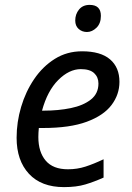

<svg xmlns="http://www.w3.org/2000/svg" viewBox="-20 -756 539 786"><path d="M242 10Q149 10 98.5 -44.5Q48 -99 48 -192Q48 -256 66.5 -318.5Q85 -381 120 -432.5Q155 -484 204.5 -515Q254 -546 316 -546Q392 -546 430.5 -513Q469 -480 469 -421Q469 -369 436.5 -326Q404 -283 335 -257.5Q266 -232 156 -232H139Q138 -223 137.5 -213Q137 -203 137 -195Q137 -134 167 -98.5Q197 -63 258 -63Q296 -63 330 -74Q364 -85 404 -104V-29Q366 -12 329.5 -1Q293 10 242 10ZM152 -303H159Q219 -303 270 -313.5Q321 -324 352 -348.5Q383 -373 383 -414Q383 -440 365.5 -456.5Q348 -473 311 -473Q263 -473 218.5 -428.5Q174 -384 152 -303ZM336 -625Q316 -625 302 -637.5Q288 -650 288 -672Q288 -698 303.5 -717Q319 -736 347 -736Q393 -736 393 -691Q393 -660 375 -642.5Q357 -625 336 -625Z"/></svg>

Font: Noto Sans IKEA
Style: Italic
Weight: 400
Italic angle: -12°
Designer: Monotype Design Team
Foundry: Monotype Imaging Inc.
Version: Version 2.001